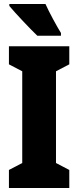

<svg xmlns="http://www.w3.org/2000/svg" viewBox="-20 -947 394 967"><path d="M209 -927H27V-917C53 -885 136 -797 168 -767H287V-781C269 -809 226 -888 209 -927ZM329 0V-91L262 -126V-588L329 -623V-714H25V-623L92 -588V-126L25 -91V0Z"/></svg>

Font: Noto Sans Myanmar UI ExtraCondensed Black
Style: Regular
Weight: 900
Width: 2
Designer: Monotype Design Team
Foundry: Monotype Imaging Inc.
Version: Version 2.103